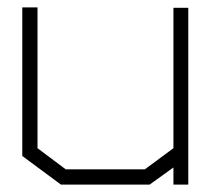

<svg xmlns="http://www.w3.org/2000/svg" viewBox="-20 -497 577 517"><path d="M447 0V-46L383 0H144L40 -77V-477H81V-98L157 -41H370L447 -98V-476H487V0Z"/></svg>

Font: Turret Road Light
Style: Regular
Weight: 300
Designer: Noponies
Foundry: Noponies
Version: Version 1.001; ttfautohint (v1.8)